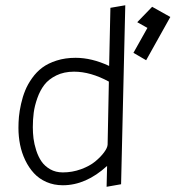

<svg xmlns="http://www.w3.org/2000/svg" viewBox="-20 -717 674 737"><path d="M403.8 -687 398.9 -463.9Q332.5 -495.1 270 -495.1Q230.5 -495.1 197.5 -484.6Q164.6 -474.1 142.3 -457.5Q120.1 -440.9 103.3 -417.2Q86.4 -393.6 76.7 -369.6Q66.9 -345.7 60.8 -318.1Q54.7 -290.5 52.7 -269Q50.8 -247.6 50.8 -226.1Q50.8 -192.9 57.1 -161.4Q63.5 -129.9 77.1 -101.6Q90.8 -73.2 110.4 -52Q129.9 -30.8 158.4 -18.3Q187 -5.9 221.2 -5.9Q310.1 -5.9 391.1 -80.1L389.2 0L444.8 -9.8L460.9 -696.8ZM564 -690.9 506.8 -631.8 545.9 -609.9 492.2 -514.2 541 -485.8 633.8 -651.9ZM393.1 -162.1Q392.6 -149.9 379.6 -132.3Q366.7 -114.7 345.5 -97.2Q324.2 -79.6 290.8 -67.4Q257.3 -55.2 221.2 -55.2Q193.8 -55.2 172.9 -67.1Q151.9 -79.1 139.4 -97.2Q127 -115.2 119.1 -139.6Q111.3 -164.1 108.6 -185.5Q106 -207 106 -229Q106 -257.8 109.4 -284.2Q112.8 -310.5 123.3 -340.3Q133.8 -370.1 150.4 -391.6Q167 -413.1 196.3 -427.5Q225.6 -441.9 264.2 -441.9Q327.6 -441.9 397.9 -403.8Z"/></svg>

Font: Comic Neue Angular
Style: Regular
Weight: 400
Designer: Craig Rozynski
Foundry: Craig Rozynski
Version: Version 2.003